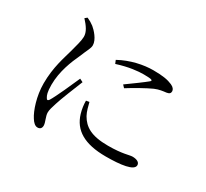

<svg xmlns="http://www.w3.org/2000/svg" viewBox="-150 -959 1300 1212"><g transform="rotate(30 500.0 -353.5)"><path d="M456 -591C536 -635 625 -653 695 -653C764 -653 802 -646 834 -632C855 -623 864 -609 864 -597C864 -584 858 -575 837 -572C813 -569 788 -567 755 -553C711 -533 640 -493 591 -462L574 -480C619 -512 690 -564 711 -582C723 -593 722 -600 656 -600C615 -600 550 -594 466 -567ZM445 -278C451 -254 460 -216 474 -191C508 -132 561 -97 684 -97C792 -97 830 -115 854 -115C881 -115 907 -106 907 -83C907 -43 814 -31 706 -31C550 -31 465 -83 435 -185C426 -215 422 -247 422 -274ZM153 -720C186 -684 210 -651 209 -615C208 -582 196 -547 184 -499C168 -439 136 -354 136 -235C136 -142 167 -52 194 -11C207 10 223 26 241 26C260 26 270 15 270 -4C270 -28 250 -60 250 -89C250 -107 257 -130 267 -161C278 -199 324 -312 345 -364L321 -376C299 -325 243 -200 221 -165C212 -152 205 -154 199 -166C191 -179 183 -199 183 -252C183 -351 221 -441 247 -497C271 -557 285 -575 285 -598C285 -640 241 -686 220 -703C203 -716 189 -724 169 -733Z"/></g></svg>

Font: Source Han Serif KR
Style: Regular
Weight: 400
Designer: Ryoko NISHIZUKA 西塚涼子 (kana & ideographs); Frank Grießhammer (Latin, Greek & Cyrillic); Wenlong ZHANG 张文龙 (bopomofo); San
Foundry: Adobe
Version: Version 2.001;hotconv 1.1.0;makeotfexe 2.6.0